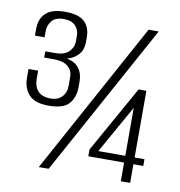

<svg xmlns="http://www.w3.org/2000/svg" viewBox="-71 -664 684 729"><g transform="rotate(10 271.0 -299.0)"><path d="M122 -236Q68 -236 45.5 -261.5Q23 -287 23 -325V-360H60V-329Q60 -299 75.5 -282Q91 -265 121 -264Q150 -263 167 -279.5Q184 -296 184 -324V-357Q184 -383 165.5 -398Q147 -413 113 -413H74V-437H113Q147 -437 164.5 -454Q182 -471 182 -495V-515Q182 -538 167.5 -554Q153 -570 122 -570Q91 -570 76.5 -553Q62 -536 62 -510V-489H25V-515Q25 -554 48.5 -576Q72 -598 122 -598Q175 -598 197.5 -576.5Q220 -555 220 -517V-499Q220 -467 202 -448.5Q184 -430 159 -424Q190 -419 206 -398.5Q222 -378 222 -348V-325Q222 -286 200.5 -261Q179 -236 122 -236ZM126 0 446 -586H485L164 0ZM442 -1V-73H304V-99L448 -356H478V-99H516V-73H478V-1ZM338 -99H442V-284Z"/></g></svg>

Font: Alumni Sans Thin Light
Style: Regular
Weight: 300
Version: Version 1.018